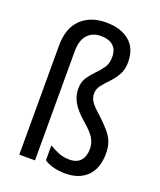

<svg xmlns="http://www.w3.org/2000/svg" viewBox="-143 -854 795 954"><g transform="rotate(20 254.5 -377.5)"><path d="M422 -616Q422 -577 406 -549Q390 -521 369 -499.5Q348 -478 332 -457.5Q316 -437 316 -413Q316 -389 330 -369Q344 -349 380 -318Q413 -287 434 -262.5Q455 -238 464.5 -212.5Q474 -187 474 -152Q474 -74 432 -32Q390 10 317 10Q285 10 256 3Q227 -4 205 -19V-98Q227 -84 254 -73Q281 -62 312 -62Q352 -62 371.5 -84.5Q391 -107 391 -146Q391 -179 374.5 -204.5Q358 -230 318 -264Q269 -307 251.5 -340Q234 -373 234 -408Q234 -444 250 -468Q266 -492 286.5 -512.5Q307 -533 323 -556Q339 -579 339 -613Q339 -653 316 -673Q293 -693 251 -693Q208 -693 181 -664.5Q154 -636 154 -575V0H71V-576Q71 -669 120.5 -717Q170 -765 253 -765Q331 -765 376.5 -727Q422 -689 422 -616Z"/></g></svg>

Font: Noto Sans Hebrew Condensed
Style: Regular
Weight: 400
Width: 3
Designer: Monotype Design Team
Foundry: Monotype Imaging Inc.
Version: Version 2.004; ttfautohint (v1.8.4.7-5d5b)